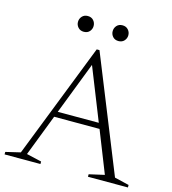

<svg xmlns="http://www.w3.org/2000/svg" viewBox="-127 -942 936 1042"><g transform="rotate(15 341.5 -421.0)"><path d="M606.5 -33.5 688 -14V0H463.5V-14L549.5 -33.5L457 -267H202L112 -33.5L196.5 -14V0H-5V-14L77.5 -33.5L330.5 -680H346ZM214 -298H444.5L327.5 -592ZM237.5 -754Q217.5 -754 205.5 -767.2Q193.5 -780.5 193.5 -798Q193.5 -816 205.5 -829.2Q217.5 -842.5 237.5 -842.5Q258 -842.5 269.8 -829.2Q281.5 -816 281.5 -798Q281.5 -780.5 269.8 -767.2Q258 -754 237.5 -754ZM432.5 -754Q412 -754 400.2 -767.2Q388.5 -780.5 388.5 -798Q388.5 -816 400.2 -829.2Q412 -842.5 432.5 -842.5Q452.5 -842.5 464.5 -829.2Q476.5 -816 476.5 -798Q476.5 -780.5 464.5 -767.2Q452.5 -754 432.5 -754Z"/></g></svg>

Font: Newsreader Text Light
Style: Regular
Weight: 300
Designer: Hugues Gentile
Foundry: Production Type
Version: Version 1.001